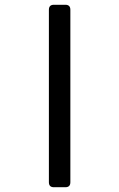

<svg xmlns="http://www.w3.org/2000/svg" viewBox="-20 -686 497 805"><path d="M206 99Q185 99 185 78V-645Q185 -666 206 -666H254Q275 -666 275 -645V78Q275 99 254 99Z"/></svg>

Font: Pitagon Sans Medium
Style: Regular
Weight: 500
Designer: Travis Tran
Foundry: Pitagon
Version: Version 1.001; ttfautohint (v1.8.4.7-5d5b);gftools[0.9.26]